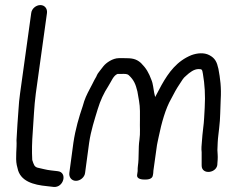

<svg xmlns="http://www.w3.org/2000/svg" viewBox="-20 -714 890 756"><path d="M103 -663 59 -346C56 -326 54 -303 53 -285C50 -246 47 -202 45 -162V-161C47 -132 40 -93 46 -64L49 -52C59 0 112 14 165 19L191 22C231 26 247 -36 207 -40L181 -43C162 -45 146 -50 127 -54C115 -58 113 -66 107 -84C105 -119 106 -156 109 -195C113 -246 114 -294 121 -346L165 -663C167 -680 156 -694 139 -694C122 -694 105 -680 103 -663Z M523 -61C522 -55 522 -49 522 -40L520 -26C517 -7 543 -7 551 -7C558 -7 580 -7 582 -24C583 -29 584 -35 584 -42L598 -142C599 -150 601 -155 602 -162C603 -168 604 -172 605 -176C616 -230 632 -287 654 -325L670 -355C675 -364 680 -372 684 -378L699 -401C702 -406 707 -411 713 -416C727 -429 744 -442 762 -442C776 -442 776 -440 779 -423C786 -382 789 -340 786 -289C784 -260 784 -238 780 -209C778 -192 776 -174 775 -157C774 -144 772 -129 774 -115V-98V-76V-63C773 -23 838 -32 836 -71L837 -84C838 -92 837 -100 837 -106L836 -123C837 -146 837 -161 840 -184C841 -192 842 -200 843 -210C848 -249 847 -286 849 -322C852 -369 847 -406 840 -443C834 -470 827 -485 804 -497C783 -508 756 -505 734 -497C677 -474 644 -429 616 -379L600 -349C597 -344 594 -338 591 -332C590 -337 588 -344 587 -349C584 -363 583 -384 576 -400C566 -427 556 -445 535 -466C515 -484 497 -485 469 -485H448C424 -485 398 -467 387 -453L373 -435C367 -428 363 -422 359 -412C354 -403 349 -395 343 -382L333 -363C322 -342 313 -324 306 -297C291 -253 277 -206 269 -152L253 -33C251 -16 262 -2 279 -2C296 -2 313 -16 315 -33L331 -152C338 -200 352 -242 365 -285C375 -318 389 -348 406 -374C420 -396 426 -416 443 -423H459C472 -423 481 -424 488 -417C507 -399 514 -383 521 -354C525 -329 531 -305 531 -277V-242C530 -213 533 -191 529 -163C524 -131 528 -94 523 -61Z"/></svg>

Font: PolanStronk
Style: BdIta
Weight: 700
Version: Version 1.0